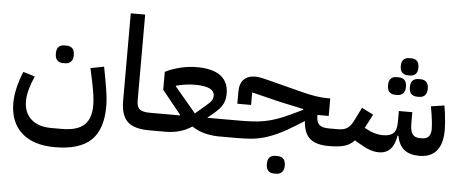

<svg xmlns="http://www.w3.org/2000/svg" viewBox="-57 -884 2974 1236"><g transform="rotate(5 1429.5 -266.5)"><path d="M329 161Q189 161 113.5 92.5Q38 24 38 -99Q38 -145 50.5 -198.5Q63 -252 85 -304L161 -281Q142 -240 130 -197Q118 -154 118 -119Q118 -44 165 -2Q212 40 295 40H364Q461 40 506.5 -0.5Q552 -41 552 -129Q552 -157 547 -193.5Q542 -230 532 -278L513 -366L600 -383L616 -296Q626 -243 631 -202Q636 -161 636 -129Q636 20 562 90.5Q488 161 329 161ZM333 -383Q310 -383 296.5 -397Q283 -411 283 -440Q283 -470 296.5 -483.5Q310 -497 333 -497H348Q371 -497 385 -483.5Q399 -470 399 -440Q399 -411 385 -397Q371 -383 348 -383Z M925 0Q827 0 784 -40.5Q741 -81 741 -176V-740H834V-185Q834 -143 853.5 -128Q873 -113 918 -113H951V-24L926 0Z M927 -89 951 -113H1113L1114 -117L992 -268V-384Q1038 -407 1091 -419.5Q1144 -432 1195 -432Q1298 -432 1349.5 -393Q1401 -354 1401 -279Q1401 -252 1395 -232Q1389 -212 1376 -194Q1363 -176 1342.5 -157.5Q1322 -139 1292 -115L1293 -113H1442V-24L1418 0H1376Q1330 0 1284 -11.5Q1238 -23 1200 -49Q1162 -23 1118.5 -11.5Q1075 0 1030 0H927ZM1071 -297 1208 -134 1240 -161Q1279 -194 1299 -213Q1319 -232 1319 -258Q1319 -318 1194 -318Q1133 -318 1071 -301Z M1418 -89 1442 -113H1491Q1540 -113 1581 -115Q1622 -117 1661 -124.5Q1700 -132 1741 -146.5Q1782 -161 1832 -185L1901 -218V-223L1747 -256L1564 -301V-220H1475V-297Q1475 -351 1501.5 -377.5Q1528 -404 1576 -404Q1589 -404 1606.5 -401Q1624 -398 1663 -388L1885 -331Q1981 -306 2050 -306H2068V-193H1995V-188Q1995 -146 2014 -129.5Q2033 -113 2076 -113H2109V-24L2085 0Q2002 0 1962.5 -34.5Q1923 -69 1918 -147L1867 -115Q1803 -75 1753.5 -52Q1704 -29 1661 -17.5Q1618 -6 1577.5 -3Q1537 0 1491 0H1418ZM1748 207Q1725 207 1711.5 193Q1698 179 1698 150Q1698 120 1711.5 106.5Q1725 93 1748 93H1763Q1786 93 1800 106.5Q1814 120 1814 150Q1814 179 1800 193Q1786 207 1763 207Z M2085 -89 2109 -113H2129Q2150 -113 2166 -116Q2182 -119 2194 -127Q2206 -135 2216 -148Q2226 -161 2236 -181L2277 -264L2352 -226L2306 -137L2313 -133Q2343 -116 2371 -108Q2399 -100 2428 -100Q2473 -100 2494 -120.5Q2515 -141 2515 -192V-264H2602V-192Q2602 -143 2617 -122.5Q2632 -102 2664 -102H2679Q2736 -102 2736 -167Q2736 -199 2727 -259L2718 -312L2804 -325L2812 -273Q2816 -243 2818 -216Q2820 -189 2820 -167Q2820 -79 2782.5 -33.5Q2745 12 2671 12Q2607 12 2572 -17Q2537 -46 2526 -105H2520Q2503 12 2409 12Q2380 12 2349.5 1Q2319 -10 2277 -35L2250 -51Q2221 -20 2182.5 -10Q2144 0 2085 0ZM2623 -366Q2600 -366 2586 -380Q2572 -394 2572 -423Q2572 -453 2586 -466.5Q2600 -480 2623 -480H2637Q2660 -480 2674 -466.5Q2688 -453 2688 -423Q2688 -394 2674 -380Q2660 -366 2637 -366ZM2481 -366Q2458 -366 2444.5 -380Q2431 -394 2431 -423Q2431 -453 2444.5 -466.5Q2458 -480 2481 -480H2496Q2519 -480 2533 -466.5Q2547 -453 2547 -423Q2547 -394 2533 -380Q2519 -366 2496 -366ZM2552 -498Q2530 -498 2516 -511.5Q2502 -525 2502 -554Q2502 -583 2516 -596Q2530 -609 2552 -609H2567Q2589 -609 2602.5 -596Q2616 -583 2616 -554Q2616 -525 2602.5 -511.5Q2589 -498 2567 -498Z"/></g></svg>

Font: IBM Plex Sans Arabic Medium
Style: Regular
Weight: 500
Designer: Mike Abbink, Paul van der Laan, Pieter van Rosmalen, Wael Morcos, Khajak Apelian
Foundry: Bold Monday
Version: Version 1.1